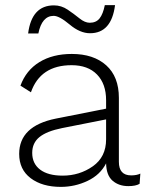

<svg xmlns="http://www.w3.org/2000/svg" viewBox="-20 -721 583 751"><path d="M190 -659Q144 -659 130 -590H90Q104 -700 191 -700Q220 -700 245 -683Q270 -666 291 -649Q312 -632 331 -632Q356 -632 369.5 -649Q383 -666 390 -701H430Q416 -591 332 -591Q293 -591 252.5 -625Q212 -659 190 -659ZM493 -35Q515 -35 529 -42L526 -2Q511 7 482 7Q445 7 420.5 -14Q396 -35 395 -82Q372 -37 322.5 -13.5Q273 10 218 10Q145 10 100 -24Q55 -58 55 -119Q55 -228 198 -257L395 -296V-329Q395 -393 359.5 -429.5Q324 -466 260 -466Q138 -466 101 -360L60 -386Q82 -446 134 -478Q186 -510 261 -510Q346 -510 395.5 -465.5Q445 -421 445 -338V-88Q445 -35 493 -35ZM225 -34Q291 -34 343 -70.5Q395 -107 395 -176V-254L223 -220Q163 -208 134.5 -185Q106 -162 106 -123Q106 -81 137 -57.5Q168 -34 225 -34Z"/></svg>

Font: Elaine Sans Light
Style: Regular
Weight: 300
Designer: Wei Huang
Foundry: Wei Huang
Version: Version 2.001;December 24, 2019;FontCreator 12.0.0.2547 64-b